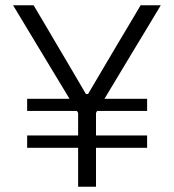

<svg xmlns="http://www.w3.org/2000/svg" viewBox="-20 -705 656 725"><path d="M82.5 -147V-193.5H275V-278.5L270.5 -286H82.5V-332H242.5L126.5 -524Q112.5 -547 99.5 -568.8Q86.5 -590.5 70.2 -617.5Q54 -644.5 29.5 -685H107Q135.5 -637.5 155.5 -603.2Q175.5 -569 193.5 -538.5Q211.5 -508 233.5 -471L304.5 -350H312.5L384.5 -472Q406 -508.5 424.2 -539.2Q442.5 -570 463 -604.2Q483.5 -638.5 511 -685H587Q564 -646 538.8 -604.5Q513.5 -563 490 -524L374.5 -332H535.5V-286H346.5L342.5 -278.5V-193.5H535.5V-147H342.5V0H275V-147Z"/></svg>

Font: Commissioner Light
Style: Regular
Weight: 300
Designer: Kostas Bartsokas
Foundry: Kostas Bartsokas
Version: Version 1.000; ttfautohint (v1.8.3)